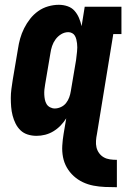

<svg xmlns="http://www.w3.org/2000/svg" viewBox="-20 -558 540 800"><path d="M466 222Q442 222 417.5 221Q393 220 369.5 215.5Q346 211 325 201Q304 191 287 175.5Q270 160 258.5 140Q247 120 242.5 96.5Q238 73 239.5 48.5Q241 24 245 0L256 -65Q246 -49 232.5 -35Q219 -21 202.5 -11Q186 -1 168 3.5Q150 8 132 8Q113 8 95.5 2.5Q78 -3 65.5 -15Q53 -27 45 -43Q37 -59 32.5 -76.5Q28 -94 26.5 -112.5Q25 -131 25 -149.5Q25 -168 27.5 -187Q30 -206 33 -225L55 -355Q58 -376 64 -397.5Q70 -419 80.5 -440Q91 -461 105.5 -479.5Q120 -498 139 -511.5Q158 -525 180.5 -531.5Q203 -538 225 -538Q244 -538 261.5 -532Q279 -526 290.5 -513Q302 -500 309 -483.5Q316 -467 320 -449L333 -530H486V-416H452L384 0Q381 14 380 28.5Q379 43 382 56Q385 69 393 80Q401 91 412.5 97.5Q424 104 438 106Q452 108 467 108V222ZM208 -106Q221 -106 234 -112Q247 -118 255.5 -129Q264 -140 268.5 -152.5Q273 -165 275 -178L297 -308Q298 -317 299 -325.5Q300 -334 301 -343Q302 -352 302 -360.5Q302 -369 301 -377.5Q300 -386 298 -394Q296 -402 292 -409Q288 -416 280.5 -420Q273 -424 265 -424Q249 -424 235 -415.5Q221 -407 211.5 -394Q202 -381 197 -366Q192 -351 190 -336L168 -206Q166 -195 165 -184.5Q164 -174 164.5 -163.5Q165 -153 167 -143Q169 -133 174 -124.5Q179 -116 188.5 -111Q198 -106 208 -106Z"/></svg>

Font: Iosevka Curly Slab HvObl
Style: Regular
Weight: 900
Italic angle: -9°
Monospace: yes
Designer: Belleve Invis
Foundry: Belleve Invis
Version: Version 11.1.0; ttfautohint (v1.8.3)